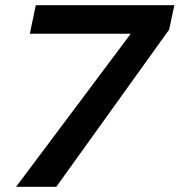

<svg xmlns="http://www.w3.org/2000/svg" viewBox="-20 -720 692 740"><path d="M42 0 484 -590H95L118 -700H652L632 -606L197 0Z"/></svg>

Font: Rosa Sans SemiBold
Style: Italic
Weight: 600
Italic angle: -12°
Designer: Pentagram / MCKL
Foundry: Pentagram / MCKL
Version: Version 1.005;September 16, 2019;FontCreator 11.5.0.2425 64-